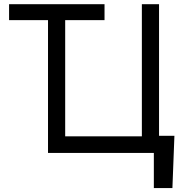

<svg xmlns="http://www.w3.org/2000/svg" viewBox="-20 -748 889 939"><path d="M491.2 -727.5V-649.4H24.4V-727.5ZM833 -84 823.2 171.9H732.4V0H680.7V-84ZM214.8 0V-727.5H298.8V-81.1H673.8V-727.5H757.8V0Z"/></svg>

Font: Inter Tight
Style: Regular
Weight: 400
Designer: Rasmus Andersson
Foundry: rsms
Version: Version 3.002